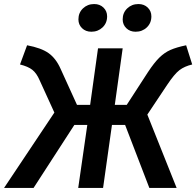

<svg xmlns="http://www.w3.org/2000/svg" viewBox="-53 -930 971 950"><path d="M898 -611Q860 -602 835 -583Q810 -564 774 -510L676 -363L821 0H686L566 -312H501L457 0H334L379 -312H315L113 0H-33L216 -373L143 -533Q128 -568 107 -584.5Q86 -601 46 -611L81 -706Q151 -693 187.5 -667Q224 -641 247 -589L328 -411H393L432 -691H554L515 -411H574L679 -573Q710 -620 735.5 -645Q761 -670 790.5 -683Q820 -696 868 -706ZM335 -834Q335 -867 357.5 -888.5Q380 -910 413 -910Q441 -910 459 -892.5Q477 -875 477 -849Q477 -816 454.5 -794.5Q432 -773 399 -773Q371 -773 353 -790.5Q335 -808 335 -834ZM554 -834Q554 -867 576.5 -888.5Q599 -910 632 -910Q660 -910 678 -892.5Q696 -875 696 -849Q696 -816 673.5 -794.5Q651 -773 618 -773Q590 -773 572 -790.5Q554 -808 554 -834Z"/></svg>

Font: FiraGO Medium
Style: Italic
Weight: 500
Italic angle: -8°
Designer: bBox Type GmbH
Foundry: bBox Type GmbH
Version: Version 1.001